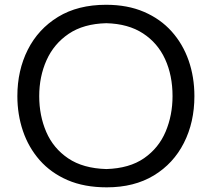

<svg xmlns="http://www.w3.org/2000/svg" viewBox="-20 -784 898 815"><path d="M433.1 11.2Q337.9 11.2 266.8 -19.5Q195.8 -50.3 148.4 -104.2Q101.1 -158.2 77.4 -228Q53.7 -297.9 53.7 -376Q53.7 -484.9 97.9 -572.8Q142.1 -660.6 226.3 -712.2Q310.5 -763.7 430.2 -763.7Q521.5 -763.7 591.3 -733.6Q661.1 -703.6 708.7 -650.4Q756.3 -597.2 780.8 -526.9Q805.2 -456.5 805.2 -376Q805.2 -265.1 760.7 -177.5Q716.3 -89.8 633.1 -39.3Q549.8 11.2 433.1 11.2ZM431.2 -66.4Q529.3 -69.3 591.6 -112.5Q653.8 -155.8 683.1 -225.3Q712.4 -294.9 712.4 -376Q712.4 -463.9 680.9 -532.7Q649.4 -601.6 586.9 -642.3Q524.4 -683.1 431.2 -685.5Q334.5 -683.1 271.5 -640.4Q208.5 -597.7 177.5 -528.3Q146.5 -459 146.5 -376Q146.5 -293 176.5 -223.6Q206.5 -154.3 269.5 -111.8Q332.5 -69.3 431.2 -66.4Z"/></svg>

Font: Pinar DS3-Regular
Style: Regular
Weight: 400
Designer: Amin Abedi
Version: Version 2.000